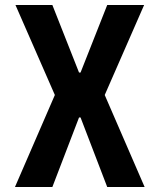

<svg xmlns="http://www.w3.org/2000/svg" viewBox="-20 -750 640 770"><path d="M40 0 200 -369 42 -730H190L297 -459H303L410 -730H558L400 -369L560 0H410L303 -279H297L190 0Z"/></svg>

Font: M PLUS Code Latin Expanded
Style: Bold
Weight: 700
Width: 7
Designer: Coji Morishita
Foundry: UNDERFOREST DESIGN
Version: Version 1.002; ttfautohint (v1.8.3)